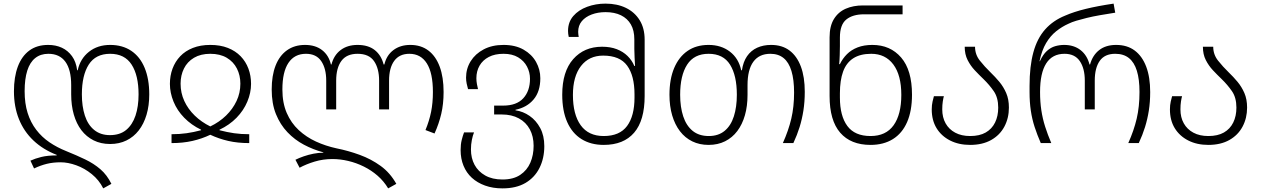

<svg xmlns="http://www.w3.org/2000/svg" viewBox="-20 -790 6962 1060"><path d="M550 250Q527 204 487 171.5Q447 139 401 122.5Q355 106 315 106Q273 106 238.5 114.5Q204 123 168 140L148 97Q174 85 208.5 76.5Q243 68 293 68V65Q218 36 165 -14Q112 -64 84.5 -132.5Q57 -201 57 -286Q57 -365 78.5 -422.5Q100 -480 142 -511Q184 -542 246 -542Q288 -542 321.5 -526.5Q355 -511 377.5 -480Q400 -449 406 -402H409Q423 -466 471 -504Q519 -542 588 -542Q656 -542 704.5 -509.5Q753 -477 778.5 -415.5Q804 -354 804 -269Q804 -207 789 -156.5Q774 -106 746 -70Q718 -34 678 -14.5Q638 5 588 5Q537 5 497 -15Q457 -35 429.5 -71Q402 -107 387.5 -157.5Q373 -208 373 -269V-320Q373 -405 341 -449Q309 -493 247 -493Q204 -493 174.5 -469.5Q145 -446 130.5 -400Q116 -354 116 -287Q116 -219 132.5 -166.5Q149 -114 180 -73.5Q211 -33 253 -4.5Q295 24 345 44Q402 67 450 90Q498 113 534.5 144.5Q571 176 595 225ZM587 -44Q642 -44 676.5 -72.5Q711 -101 728 -151.5Q745 -202 745 -269Q745 -374 706.5 -433.5Q668 -493 588 -493Q508 -493 470 -433.5Q432 -374 432 -269Q432 -203 448.5 -152Q465 -101 500 -72.5Q535 -44 587 -44Z M927 0V-49Q971 -49 1010 -54.5Q1049 -60 1090 -71V-74Q1036 -100 997 -140Q958 -180 938 -229Q918 -278 918 -327Q918 -372 932.5 -411Q947 -450 975 -479.5Q1003 -509 1045 -525.5Q1087 -542 1141 -542Q1196 -542 1238 -525.5Q1280 -509 1308.5 -479.5Q1337 -450 1351.5 -411Q1366 -372 1366 -327Q1366 -278 1345.5 -229Q1325 -180 1286 -140Q1247 -100 1192 -74V-71Q1234 -60 1272.5 -54.5Q1311 -49 1356 -49V0Q1292 0 1240 -12Q1188 -24 1141 -46Q1095 -24 1042.5 -12Q990 0 927 0ZM1141 -92Q1191 -116 1228 -152Q1265 -188 1286 -232.5Q1307 -277 1307 -328Q1307 -374 1288 -411.5Q1269 -449 1232 -471Q1195 -493 1141 -493Q1088 -493 1051 -471Q1014 -449 995.5 -411.5Q977 -374 977 -328Q977 -277 997.5 -232.5Q1018 -188 1055 -152Q1092 -116 1141 -92Z M2123 250Q2099 210 2064.5 180Q2030 150 1988.5 129.5Q1947 109 1902.5 98.5Q1858 88 1815 88Q1764 88 1717.5 102Q1671 116 1634 136L1611 92Q1631 82 1657 73Q1683 64 1711 58.5Q1739 53 1765 53V51Q1709 36 1658 9Q1607 -18 1567 -60Q1527 -102 1503.5 -160Q1480 -218 1480 -296Q1480 -373 1501.5 -428Q1523 -483 1564.5 -512.5Q1606 -542 1664 -542Q1721 -542 1758 -513.5Q1795 -485 1807 -434H1810Q1823 -485 1860.5 -513.5Q1898 -542 1954 -542Q2013 -542 2049 -513.5Q2085 -485 2098 -434H2102Q2114 -485 2152 -513.5Q2190 -542 2245 -542Q2304 -542 2345 -511Q2386 -480 2407.5 -422Q2429 -364 2429 -282Q2429 -216 2416 -161Q2403 -106 2379 -53L2329 -72Q2350 -123 2360 -172.5Q2370 -222 2370 -282Q2370 -387 2336.5 -440Q2303 -493 2240 -493Q2185 -493 2156.5 -454Q2128 -415 2128 -345V-186H2073V-345Q2073 -412 2045 -452.5Q2017 -493 1954 -493Q1894 -493 1865 -454Q1836 -415 1836 -345V-186H1781V-345Q1781 -412 1753.5 -452.5Q1726 -493 1669 -493Q1606 -493 1572.5 -443Q1539 -393 1539 -296Q1539 -222 1563 -166.5Q1587 -111 1629 -72Q1671 -33 1724.5 -8.5Q1778 16 1838 29Q1903 42 1966 65Q2029 88 2081.5 126Q2134 164 2168 225Z M2754 250Q2701 250 2658 234.5Q2615 219 2585 191.5Q2555 164 2539 125Q2523 86 2523 39Q2523 7 2529 -17Q2535 -41 2542 -59H2597Q2590 -42 2585 -17Q2580 8 2580 35Q2580 83 2600 120Q2620 157 2659 179Q2698 201 2754 201Q2814 201 2852 175.5Q2890 150 2908 108Q2926 66 2926 15Q2926 -37 2905 -76Q2884 -115 2844.5 -136.5Q2805 -158 2750 -158H2708V-207H2758Q2832 -207 2869 -247.5Q2906 -288 2906 -355Q2906 -391 2889.5 -422.5Q2873 -454 2840.5 -473.5Q2808 -493 2760 -493Q2712 -493 2678.5 -475.5Q2645 -458 2627.5 -427.5Q2610 -397 2610 -358Q2610 -342 2613 -326Q2616 -310 2619 -298H2564Q2560 -311 2556.5 -328Q2553 -345 2553 -361Q2553 -411 2578.5 -452Q2604 -493 2650.5 -517.5Q2697 -542 2760 -542Q2825 -542 2870.5 -516Q2916 -490 2939.5 -448Q2963 -406 2963 -358Q2963 -285 2926 -241Q2889 -197 2826 -184V-181Q2868 -175 2904 -150Q2940 -125 2962.5 -83Q2985 -41 2985 17Q2985 84 2958.5 137Q2932 190 2881 220Q2830 250 2754 250Z M3313 10Q3242 10 3190.5 -22Q3139 -54 3111.5 -116Q3084 -178 3084 -267Q3084 -395 3144.5 -463.5Q3205 -532 3304 -532Q3350 -532 3385 -518.5Q3420 -505 3444.5 -481Q3469 -457 3482 -426H3486Q3485 -444 3483.5 -472Q3482 -500 3482 -520V-573Q3482 -622 3463 -655Q3444 -688 3408.5 -705.5Q3373 -723 3323 -723Q3281 -723 3246.5 -710Q3212 -697 3192 -673Q3172 -649 3172 -614Q3172 -606 3173 -599.5Q3174 -593 3175 -586H3120Q3118 -595 3117 -603Q3116 -611 3116 -619Q3116 -668 3145 -701.5Q3174 -735 3221.5 -752.5Q3269 -770 3323 -770Q3387 -770 3435.5 -746.5Q3484 -723 3511.5 -678.5Q3539 -634 3539 -571V-260Q3539 -125 3481 -57.5Q3423 10 3313 10ZM3313 -39Q3401 -39 3442 -94.5Q3483 -150 3483 -251V-269Q3483 -372 3442.5 -427.5Q3402 -483 3310 -483Q3232 -483 3187.5 -425.5Q3143 -368 3143 -266Q3143 -158 3186 -98.5Q3229 -39 3313 -39Z M3892 10Q3842 10 3802 -9.5Q3762 -29 3734 -65.5Q3706 -102 3691 -153Q3676 -204 3676 -267Q3676 -353 3702 -414.5Q3728 -476 3776 -509Q3824 -542 3892 -542Q3961 -542 4009.5 -505Q4058 -468 4072 -402H4076Q4083 -449 4104.5 -480Q4126 -511 4160 -526.5Q4194 -542 4237 -542Q4298 -542 4339 -511Q4380 -480 4401.5 -422.5Q4423 -365 4423 -283Q4423 -228 4415.5 -180Q4408 -132 4394.5 -88.5Q4381 -45 4360 0H4302Q4333 -69 4348.5 -134.5Q4364 -200 4364 -279Q4364 -350 4349.5 -398Q4335 -446 4306 -469.5Q4277 -493 4233 -493Q4171 -493 4139 -449Q4107 -405 4107 -320V-267Q4107 -204 4092.5 -153.5Q4078 -103 4050.5 -66.5Q4023 -30 3983 -10Q3943 10 3892 10ZM3893 -39Q3946 -39 3980.5 -67.5Q4015 -96 4031.5 -147.5Q4048 -199 4048 -267Q4048 -373 4010.5 -433Q3973 -493 3892 -493Q3812 -493 3773.5 -433Q3735 -373 3735 -267Q3735 -199 3752 -147.5Q3769 -96 3804 -67.5Q3839 -39 3893 -39Z M4786 10Q4677 10 4618.5 -57.5Q4560 -125 4560 -260V-584Q4560 -646 4584 -685Q4608 -724 4649.5 -742Q4691 -760 4744 -760H4963V-711H4750Q4688 -711 4652.5 -682.5Q4617 -654 4617 -583V-536Q4617 -516 4616 -485.5Q4615 -455 4613 -436H4617Q4632 -467 4656 -491Q4680 -515 4715 -528.5Q4750 -542 4796 -542Q4895 -542 4955 -472.5Q5015 -403 5015 -267Q5015 -178 4988 -116Q4961 -54 4909.5 -22Q4858 10 4786 10ZM4786 -39Q4871 -39 4913.5 -98.5Q4956 -158 4956 -266Q4956 -375 4912 -434Q4868 -493 4790 -493Q4729 -493 4690.5 -468Q4652 -443 4634.5 -394.5Q4617 -346 4617 -275V-251Q4617 -150 4658 -94.5Q4699 -39 4786 -39Z M5336 10Q5273 10 5225 -14.5Q5177 -39 5150.5 -82.5Q5124 -126 5124 -186Q5124 -210 5128.5 -229.5Q5133 -249 5136 -259H5191Q5188 -249 5185 -230Q5182 -211 5182 -186Q5182 -142 5200.5 -109Q5219 -76 5253.5 -57.5Q5288 -39 5336 -39Q5388 -39 5422 -58.5Q5456 -78 5473.5 -113.5Q5491 -149 5491 -196Q5491 -251 5466.5 -286.5Q5442 -322 5410 -353Q5385 -377 5361.5 -402Q5338 -427 5322 -458.5Q5306 -490 5306 -532H5363Q5363 -489 5389.5 -455.5Q5416 -422 5449 -390Q5474 -366 5497 -338.5Q5520 -311 5535 -276.5Q5550 -242 5550 -196Q5550 -138 5525 -91Q5500 -44 5452 -17Q5404 10 5336 10Z M5726 0Q5706 -46 5692 -89Q5678 -132 5671 -179Q5664 -226 5664 -282V-316Q5664 -424 5685 -501Q5706 -578 5750 -627.5Q5794 -677 5861 -704Q5909 -725 5974.5 -741Q6040 -757 6128 -770L6137 -720Q6092 -713 6052 -706Q6012 -699 5979.5 -691Q5947 -683 5922 -675.5Q5897 -668 5879 -659Q5843 -643 5811 -617.5Q5779 -592 5755.5 -552.5Q5732 -513 5719 -452H5721Q5738 -489 5759.5 -508.5Q5781 -528 5805.5 -535Q5830 -542 5855 -542Q5909 -542 5945.5 -513.5Q5982 -485 5995 -434H5998Q6012 -485 6048.5 -513.5Q6085 -542 6142 -542Q6203 -542 6244.5 -511Q6286 -480 6308 -422Q6330 -364 6330 -282Q6330 -227 6322.5 -179.5Q6315 -132 6301.5 -88.5Q6288 -45 6267 0H6209Q6240 -69 6255.5 -135Q6271 -201 6271 -282Q6271 -352 6256.5 -399Q6242 -446 6212.5 -469.5Q6183 -493 6137 -493Q6079 -493 6051.5 -454Q6024 -415 6024 -345V-186H5969V-345Q5969 -412 5941.5 -452.5Q5914 -493 5857 -493Q5790 -493 5756 -440Q5722 -387 5722 -282Q5722 -228 5729 -181.5Q5736 -135 5750 -91Q5764 -47 5784 0Z M6651 10Q6588 10 6540 -14.5Q6492 -39 6465.5 -82.5Q6439 -126 6439 -186Q6439 -210 6443.5 -229.5Q6448 -249 6451 -259H6506Q6503 -249 6500 -230Q6497 -211 6497 -186Q6497 -142 6515.5 -109Q6534 -76 6568.5 -57.5Q6603 -39 6651 -39Q6703 -39 6737 -58.5Q6771 -78 6788.5 -113.5Q6806 -149 6806 -196Q6806 -251 6781.5 -286.5Q6757 -322 6725 -353Q6700 -377 6676.5 -402Q6653 -427 6637 -458.5Q6621 -490 6621 -532H6678Q6678 -489 6704.5 -455.5Q6731 -422 6764 -390Q6789 -366 6812 -338.5Q6835 -311 6850 -276.5Q6865 -242 6865 -196Q6865 -138 6840 -91Q6815 -44 6767 -17Q6719 10 6651 10Z"/></svg>

Font: Noto Sans Georgian Light
Style: Regular
Weight: 300
Version: Version 2.002